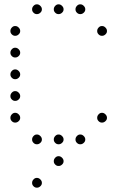

<svg xmlns="http://www.w3.org/2000/svg" viewBox="-20 -693 640 885"><path d="M149 -673Q141 -673 134.5 -666Q128 -659 128 -651V-649Q128 -641 134.5 -634.5Q141 -628 149 -628H151Q159 -628 166 -634.5Q173 -641 173 -649V-651Q173 -659 166 -666Q159 -673 151 -673ZM249 -673Q241 -673 234.5 -666Q228 -659 228 -651V-649Q228 -641 234.5 -634.5Q241 -628 249 -628H251Q259 -628 266 -634.5Q273 -641 273 -649V-651Q273 -659 266 -666Q259 -673 251 -673ZM349 -673Q341 -673 334.5 -666Q328 -659 328 -651V-649Q328 -641 334.5 -634.5Q341 -628 349 -628H351Q359 -628 366 -634.5Q373 -641 373 -649V-651Q373 -659 366 -666Q359 -673 351 -673ZM49 -573Q41 -573 34.5 -566Q28 -559 28 -551V-549Q28 -541 34.5 -534.5Q41 -528 49 -528H51Q59 -528 66 -534.5Q73 -541 73 -549V-551Q73 -559 66 -566Q59 -573 51 -573ZM449 -573Q441 -573 434.5 -566Q428 -559 428 -551V-549Q428 -541 434.5 -534.5Q441 -528 449 -528H451Q459 -528 466 -534.5Q473 -541 473 -549V-551Q473 -559 466 -566Q459 -573 451 -573ZM49 -473Q41 -473 34.5 -466Q28 -459 28 -451V-449Q28 -441 34.5 -434.5Q41 -428 49 -428H51Q59 -428 66 -434.5Q73 -441 73 -449V-451Q73 -459 66 -466Q59 -473 51 -473ZM49 -373Q41 -373 34.5 -366Q28 -359 28 -351V-349Q28 -341 34.5 -334.5Q41 -328 49 -328H51Q59 -328 66 -334.5Q73 -341 73 -349V-351Q73 -359 66 -366Q59 -373 51 -373ZM49 -273Q41 -273 34.5 -266Q28 -259 28 -251V-249Q28 -241 34.5 -234.5Q41 -228 49 -228H51Q59 -228 66 -234.5Q73 -241 73 -249V-251Q73 -259 66 -266Q59 -273 51 -273ZM49 -173Q41 -173 34.5 -166Q28 -159 28 -151V-149Q28 -141 34.5 -134.5Q41 -128 49 -128H51Q59 -128 66 -134.5Q73 -141 73 -149V-151Q73 -159 66 -166Q59 -173 51 -173ZM449 -173Q441 -173 434.5 -166Q428 -159 428 -151V-149Q428 -141 434.5 -134.5Q441 -128 449 -128H451Q459 -128 466 -134.5Q473 -141 473 -149V-151Q473 -159 466 -166Q459 -173 451 -173ZM149 -73Q141 -73 134.5 -66Q128 -59 128 -51V-49Q128 -41 134.5 -34.5Q141 -28 149 -28H151Q159 -28 166 -34.5Q173 -41 173 -49V-51Q173 -59 166 -66Q159 -73 151 -73ZM249 -73Q241 -73 234.5 -66Q228 -59 228 -51V-49Q228 -41 234.5 -34.5Q241 -28 249 -28H251Q259 -28 266 -34.5Q273 -41 273 -49V-51Q273 -59 266 -66Q259 -73 251 -73ZM349 -73Q341 -73 334.5 -66Q328 -59 328 -51V-49Q328 -41 334.5 -34.5Q341 -28 349 -28H351Q359 -28 366 -34.5Q373 -41 373 -49V-51Q373 -59 366 -66Q359 -73 351 -73ZM249 27Q241 27 234.5 34Q228 41 228 49V51Q228 59 234.5 65.5Q241 72 249 72H251Q259 72 266 65.5Q273 59 273 51V49Q273 41 266 34Q259 27 251 27ZM149 127Q141 127 134.5 134Q128 141 128 149V151Q128 159 134.5 165.5Q141 172 149 172H151Q159 172 166 165.5Q173 159 173 151V149Q173 141 166 134Q159 127 151 127Z"/></svg>

Font: Doto Rounded Light
Style: Regular
Weight: 300
Monospace: yes
Version: Version 1.000